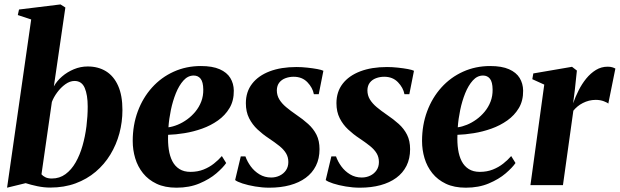

<svg xmlns="http://www.w3.org/2000/svg" viewBox="-20 -837 2802 868"><path d="M223.5 -446.5Q237 -471 260.5 -491.2Q284 -511.5 314 -524Q344 -536.5 376.5 -536.5Q424 -536.5 459.2 -514.8Q494.5 -493 514 -449.2Q533.5 -405.5 533.5 -339.5Q533.5 -285.5 519.8 -234.2Q506 -183 479 -138.5Q452 -94 412.5 -60.5Q373 -27 321.5 -8Q270 11 207 11Q178.5 11 148.8 4.8Q119 -1.5 96 -9L12 11.5L121 -749L60.5 -769L66 -794L253.5 -817L275.5 -803ZM167.5 -49Q173.5 -41.5 185 -35.8Q196.5 -30 214.5 -30Q249.5 -30 276.2 -49.8Q303 -69.5 322 -102.8Q341 -136 353 -178Q365 -220 370.8 -265.8Q376.5 -311.5 376.5 -355Q376.5 -408 363 -439.5Q349.5 -471 317 -471Q296 -471 275.2 -456Q254.5 -441 238.5 -419.2Q222.5 -397.5 214.5 -376Z M1002.5 -100Q988.5 -79.5 958 -53.2Q927.5 -27 882 -7.8Q836.5 11.5 778 11.5Q725.5 11.5 688 -6.2Q650.5 -24 626.5 -54Q602.5 -84 591.2 -121.8Q580 -159.5 580 -199.5Q580 -272 603 -333.8Q626 -395.5 667.5 -441.5Q709 -487.5 765.5 -513Q822 -538.5 888 -538.5Q940.5 -538.5 973.2 -524Q1006 -509.5 1021.2 -484.5Q1036.5 -459.5 1037 -427.5Q1037.5 -382 1017.8 -348.8Q998 -315.5 965.5 -292.5Q933 -269.5 893.8 -255.5Q854.5 -241.5 814.2 -235Q774 -228.5 740 -227.5Q738.5 -192 743 -161.5Q747.5 -131 759.2 -108.2Q771 -85.5 791.2 -72.8Q811.5 -60 841 -60Q873.5 -60 900 -70.5Q926.5 -81 947.2 -97.5Q968 -114 983 -131.5ZM856 -495.5Q829.5 -495.5 809.5 -473.2Q789.5 -451 775.2 -415.8Q761 -380.5 752.5 -339.8Q744 -299 741.5 -261.5Q761 -264 783 -273Q805 -282 825.8 -297Q846.5 -312 863.2 -332.2Q880 -352.5 889.8 -377.8Q899.5 -403 899 -432.5Q898.5 -466.5 887 -481Q875.5 -495.5 856 -495.5Z M1421 -411H1399Q1393.5 -440.5 1369.8 -465.2Q1346 -490 1307.5 -490Q1288 -490 1270.5 -483.5Q1253 -477 1242.5 -463.5Q1232 -450 1231.5 -429Q1231.5 -406 1242.8 -387.5Q1254 -369 1273.8 -352.5Q1293.5 -336 1319 -318.5Q1349.5 -298 1373.2 -276.5Q1397 -255 1410.8 -227.8Q1424.5 -200.5 1424.5 -162.5Q1424.5 -120 1408.2 -87.5Q1392 -55 1362 -33Q1332 -11 1290.5 0.2Q1249 11.5 1197.5 11.5Q1166 11.5 1133.5 6Q1101 0.5 1076.5 -7.5Q1052 -15.5 1043 -23L1068.5 -130H1089.5Q1097.5 -107 1113.5 -85Q1129.5 -63 1153 -48.8Q1176.5 -34.5 1206 -34.5Q1226.5 -34.5 1244.2 -43Q1262 -51.5 1272.8 -67.2Q1283.5 -83 1283.5 -104.5Q1283.5 -127 1273 -144.2Q1262.5 -161.5 1242.5 -177.5Q1222.5 -193.5 1194 -212.5Q1167.5 -230 1144.2 -251.8Q1121 -273.5 1106.2 -302.5Q1091.5 -331.5 1091.5 -370.5Q1091.5 -422 1119.8 -458.5Q1148 -495 1199.2 -514.5Q1250.5 -534 1320 -534Q1344 -534 1369.2 -531.2Q1394.5 -528.5 1414.5 -524.8Q1434.5 -521 1442 -517Z M1830.5 -411H1808.5Q1803 -440.5 1779.2 -465.2Q1755.5 -490 1717 -490Q1697.5 -490 1680 -483.5Q1662.5 -477 1652 -463.5Q1641.5 -450 1641 -429Q1641 -406 1652.2 -387.5Q1663.5 -369 1683.2 -352.5Q1703 -336 1728.5 -318.5Q1759 -298 1782.8 -276.5Q1806.5 -255 1820.2 -227.8Q1834 -200.5 1834 -162.5Q1834 -120 1817.8 -87.5Q1801.5 -55 1771.5 -33Q1741.5 -11 1700 0.2Q1658.5 11.5 1607 11.5Q1575.5 11.5 1543 6Q1510.5 0.5 1486 -7.5Q1461.5 -15.5 1452.5 -23L1478 -130H1499Q1507 -107 1523 -85Q1539 -63 1562.5 -48.8Q1586 -34.5 1615.5 -34.5Q1636 -34.5 1653.8 -43Q1671.5 -51.5 1682.2 -67.2Q1693 -83 1693 -104.5Q1693 -127 1682.5 -144.2Q1672 -161.5 1652 -177.5Q1632 -193.5 1603.5 -212.5Q1577 -230 1553.8 -251.8Q1530.5 -273.5 1515.8 -302.5Q1501 -331.5 1501 -370.5Q1501 -422 1529.2 -458.5Q1557.5 -495 1608.8 -514.5Q1660 -534 1729.5 -534Q1753.5 -534 1778.8 -531.2Q1804 -528.5 1824 -524.8Q1844 -521 1851.5 -517Z M2310.5 -100Q2296.5 -79.5 2266 -53.2Q2235.5 -27 2190 -7.8Q2144.5 11.5 2086 11.5Q2033.5 11.5 1996 -6.2Q1958.5 -24 1934.5 -54Q1910.5 -84 1899.2 -121.8Q1888 -159.5 1888 -199.5Q1888 -272 1911 -333.8Q1934 -395.5 1975.5 -441.5Q2017 -487.5 2073.5 -513Q2130 -538.5 2196 -538.5Q2248.5 -538.5 2281.2 -524Q2314 -509.5 2329.2 -484.5Q2344.5 -459.5 2345 -427.5Q2345.5 -382 2325.8 -348.8Q2306 -315.5 2273.5 -292.5Q2241 -269.5 2201.8 -255.5Q2162.5 -241.5 2122.2 -235Q2082 -228.5 2048 -227.5Q2046.5 -192 2051 -161.5Q2055.5 -131 2067.2 -108.2Q2079 -85.5 2099.2 -72.8Q2119.5 -60 2149 -60Q2181.5 -60 2208 -70.5Q2234.5 -81 2255.2 -97.5Q2276 -114 2291 -131.5ZM2164 -495.5Q2137.5 -495.5 2117.5 -473.2Q2097.5 -451 2083.2 -415.8Q2069 -380.5 2060.5 -339.8Q2052 -299 2049.5 -261.5Q2069 -264 2091 -273Q2113 -282 2133.8 -297Q2154.5 -312 2171.2 -332.2Q2188 -352.5 2197.8 -377.8Q2207.5 -403 2207 -432.5Q2206.5 -466.5 2195 -481Q2183.5 -495.5 2164 -495.5Z M2378 0 2440.5 -454.5 2386.5 -479 2391 -505 2566 -535 2588 -518 2578.5 -428.5 2571 -370Q2581 -399 2595.8 -428.2Q2610.5 -457.5 2630.2 -481.8Q2650 -506 2674.2 -520.8Q2698.5 -535.5 2727 -535.5Q2740.5 -535.5 2749.2 -532.5Q2758 -529.5 2762 -527L2730 -368.5Q2727 -372.5 2710.5 -379Q2694 -385.5 2673 -385.5Q2657.5 -385.5 2642.8 -381.8Q2628 -378 2614.8 -371.2Q2601.5 -364.5 2590.8 -355.5Q2580 -346.5 2572 -336.5L2525 0Z"/></svg>

Font: Merriweather 96pt ExtraBold
Style: Italic
Weight: 800
Italic angle: -7.8°
Version: Version 2.101